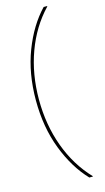

<svg xmlns="http://www.w3.org/2000/svg" viewBox="-164 -983 665 1218"><g transform="rotate(-15 169.0 -374.0)"><path d="M261 186Q171 92 115.5 -52.5Q60 -197 60 -374Q60 -551 115.5 -695.5Q171 -840 261 -934H284V-931Q185 -827 132.5 -683.5Q80 -540 80 -374Q80 -208 132.5 -64.5Q185 79 284 183V186Z"/></g></svg>

Font: Fz Poppins Thin
Style: Regular
Weight: 100
Designer: Ninad Kale (Devanagari), Jonny Pinhorn (Latin)
Foundry: Indian Type Foundry
Version: Vit hóa bi Vntype.Com & FontZin.Com